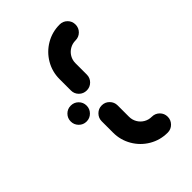

<svg xmlns="http://www.w3.org/2000/svg" viewBox="-165 -585 651 651"><g transform="rotate(-45 161.0 -259.5)"><path d="M38.9 -259.3Q38.9 -275.2 50 -286.3Q61.1 -297.4 77 -297.4Q93 -297.4 104.1 -286.3Q115.2 -275.2 115.2 -259.3Q115.2 -243.7 104.1 -232.4Q93 -221.1 77 -221.1Q61.1 -221.1 50 -232.4Q38.9 -243.7 38.9 -259.3ZM283 -38.1Q283 -22.6 271.9 -11.3Q260.7 0 244.8 0Q208.9 0 178.9 -17.6Q148.9 -35.2 131.3 -65.4Q113.7 -95.6 113.7 -131.1V-185.6Q113.7 -201.1 124.8 -212.4Q135.9 -223.7 151.9 -223.7Q167.8 -223.7 178.9 -212.4Q190 -201.1 190 -185.6V-131.1Q190 -116.3 197.2 -103.7Q204.4 -91.1 217 -83.7Q229.6 -76.3 244.8 -76.3Q260.7 -76.3 271.9 -65.2Q283 -54.1 283 -38.1ZM151.9 -295.2Q135.9 -295.2 124.8 -306.3Q113.7 -317.4 113.7 -333.3V-387.8Q113.7 -423.3 131.3 -453.3Q148.9 -483.3 178.9 -500.9Q208.9 -518.5 244.8 -518.5Q260.7 -518.5 271.9 -507.4Q283 -496.3 283 -480.4Q283 -464.4 271.9 -453.3Q260.7 -442.2 244.8 -442.2Q229.6 -442.2 217 -434.8Q204.4 -427.4 197.2 -415Q190 -402.6 190 -387.8V-333.3Q190 -317.4 178.9 -306.3Q167.8 -295.2 151.9 -295.2Z"/></g></svg>

Font: 26F Galaxy Hebrew
Style: Bold
Weight: 700
Designer: C₂₉H₂₅N₃O₅
Version: Version 1.000